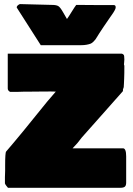

<svg xmlns="http://www.w3.org/2000/svg" viewBox="-20 -930 646 931"><path d="M61 -893.6Q61 -903.3 76.2 -910.2Q103 -910.2 153.6 -908.2Q204.1 -906.2 232.4 -906.2Q252.9 -906.2 262.7 -900.4Q272.5 -894.5 286.1 -870.1L304.7 -837.9Q312.5 -848.1 327.1 -872.1Q341.8 -896 349.6 -906.2Q370.6 -906.2 410.4 -905.8Q450.2 -905.3 469.7 -905.3H532.2Q541 -905.3 541 -894.5Q541 -891.1 539.6 -887.2Q538.1 -883.3 534.9 -877.7Q531.7 -872.1 529.5 -868.7Q527.3 -865.2 522.2 -857.9Q517.1 -850.6 515.6 -848.6Q477.1 -793 460.9 -767.6Q458 -763.2 451.7 -752.7Q445.3 -742.2 442.4 -738.3Q439.5 -734.4 432.6 -727.5Q425.8 -720.7 418.7 -718Q411.6 -715.3 399.9 -713.1Q388.2 -710.9 373 -710.9H177.7ZM3.9 -41V-71.3Q3.9 -75.2 4.4 -85.4Q4.9 -95.7 4.9 -101.6V-127Q4.9 -190.4 9.8 -195.3Q76.2 -272 209 -437.5L250.5 -485.8Q237.3 -486.8 179.2 -486.1Q121.1 -485.4 105.5 -485.4H92.8Q87.4 -485.4 76.7 -484.9Q65.9 -484.4 60.5 -484.4H29.3Q17.6 -490.2 17.6 -501V-669.9H558.6Q567.4 -669.9 570.3 -669.7Q573.2 -669.4 577.1 -666.7Q581.1 -664.1 582 -658.2Q583 -652.3 583 -641.6Q583 -635.7 582 -627.4Q581.1 -619.1 581.1 -617.2L583 -611.3Q583 -593.3 582.8 -576.2Q582.5 -559.1 582 -547.4Q581.5 -535.6 581.1 -526.9Q580.6 -518.1 580.3 -513.2Q580.1 -508.3 580.1 -507.8Q576.2 -497.6 576.2 -496.1V-488.3Q540 -446.8 471.9 -370.6Q403.8 -294.4 377 -263.7L355.5 -236.3L332 -210.9H576.2Q591.8 -210.9 591.8 -171.9V-44.9Q591.8 -30.3 585.4 -24.9Q579.1 -19.5 564.5 -19.5H18.6Q15.6 -22.5 10 -30Q4.4 -37.6 3.9 -41Z"/></svg>

Font: Bowlby One SC
Style: Regular
Weight: 400
Width: 1
Version: Version 1.2